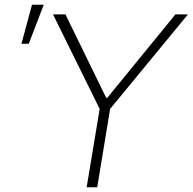

<svg xmlns="http://www.w3.org/2000/svg" viewBox="-20 -788 811 808"><path d="M203.1 -727.5H255.4L426.8 -376.5H431.6L718.3 -727.5H771L443.4 -329.6L389.2 0H344.7L399.4 -329.6ZM70.3 -604 114.7 -768.1H164.1L101.1 -604Z"/></svg>

Font: Inter Display Extra Light
Style: Italic
Weight: 200
Italic angle: -9.39999°
Designer: Rasmus Andersson
Foundry: rsms
Version: Version 4.000;git-4fc901f